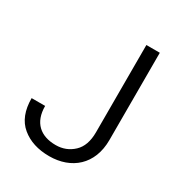

<svg xmlns="http://www.w3.org/2000/svg" viewBox="-171 -828 892 955"><g transform="rotate(30 275.5 -350.5)"><path d="M392.6 -209.5C392.6 -158.2 378.9 -119.6 351.6 -93.8C323.7 -67.4 290 -54.2 250 -54.2C163.6 -54.2 107.9 -100.6 107.9 -196.8H30.3C30.3 -127 50.8 -74.7 91.8 -41C132.3 -7.3 185.1 9.8 250 9.8C376.5 9.8 469.7 -68.4 469.7 -209.5V-710.9H392.6Z"/></g></svg>

Font: Vazirmatn Light
Style: Regular
Weight: 300
Designer: Saber Rastikerdar
Foundry: Saber Rastikerdar
Version: Version 33.003